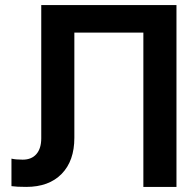

<svg xmlns="http://www.w3.org/2000/svg" viewBox="-20 -734 743 754"><path d="M673 0H543V-606H272V-193Q272 -102 222 -51Q172 0 83 0Q45 0 25 -3V-111Q42 -107 69 -107Q104 -107 123 -129Q142 -151 142 -191V-714H673Z"/></svg>

Font: Non Bureau Medium
Style: Regular
Weight: 500
Designer: Jona Saucedo
Foundry: Non Foundry
Version: Version 1.000; ttfautohint (v1.8.4)